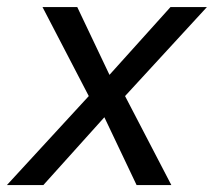

<svg xmlns="http://www.w3.org/2000/svg" viewBox="-77 -533 616 553"><path d="M47.9 0H-57.1L178.7 -256.3L45.4 -512.7H145.5L238.3 -317.4L414.1 -512.7H519L283.2 -256.3L416.5 0H316.4L223.6 -195.3Z"/></svg>

Font: Sansation
Style: Italic
Weight: 400
Designer: Bernd Montag
Version: Version 1.301